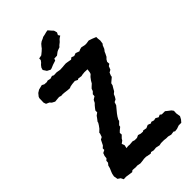

<svg xmlns="http://www.w3.org/2000/svg" viewBox="-265 -954 1051 1051"><g transform="rotate(-45 261.0 -428.5)"><path d="M98 5 64 0 46 1 38 -15 23 -25 19 -48 22 -64 26 -75 35 -96 39 -112 49 -124 50 -138 60 -147 62 -164 68 -180 84 -188V-200L96 -211L104 -227L111 -241L124 -248L131 -268V-274L147 -289L158 -304L166 -317L167 -323L180 -340L187 -350L202 -361V-375L211 -387L220 -398L229 -407L237 -423L254 -434L255 -448L267 -460L272 -474L279 -481L293 -494L301 -508L313 -524L325 -535L328 -544L331 -565L309 -566L290 -564L282 -562L259 -565L253 -561L237 -569L215 -567L199 -564L190 -560L174 -561L151 -564L140 -565L127 -564L114 -568L102 -567L81 -565L64 -574L55 -584L37 -592L32 -606L33 -640L36 -648L49 -664L65 -674L93 -681L106 -674L125 -673L133 -676L151 -672L168 -677L178 -672L200 -673L223 -669L245 -670L254 -671L270 -672L283 -670L305 -666L315 -674L331 -668L348 -674L369 -666L380 -671L392 -674L415 -669H428L447 -672L468 -665L490 -656V-645L492 -627L489 -606L483 -599L475 -579L465 -566L462 -558L453 -540L443 -530L436 -518L437 -502L426 -495L418 -475L404 -467L397 -450L396 -442L377 -426L369 -419L366 -406L358 -393L349 -377L337 -367L331 -353L323 -340L309 -333L303 -315L293 -303L288 -297L274 -280L264 -266L255 -250L254 -243L237 -226L235 -216L219 -203L210 -194L211 -180L196 -165L190 -155L175 -144L181 -128L177 -109L191 -111L203 -110L227 -112L239 -108H257L272 -115L288 -110L304 -109L311 -113L331 -109L349 -117L368 -110L374 -115L391 -110L405 -113L421 -104L435 -110L444 -103H469L480 -94L497 -81L505 -70L504 -51L508 -26L499 -9L487 5H467L447 12L430 14L423 9L402 12L383 7H369L353 5H330L316 8L293 3L274 5L257 1L250 6L227 2L220 0H203L191 2L172 4L151 0L140 1L115 -1L106 6ZM187 -706 168 -716 155 -736 159 -750 168 -762 178 -771 186 -782V-794L206 -798L222 -811L235 -823L240 -830L251 -843L262 -851L276 -857L285 -862L300 -865L315 -869L327 -871L340 -856L351 -844L356 -826L349 -812L356 -801L345 -794L338 -788L329 -778L315 -767L308 -759L291 -753L283 -749L266 -736L244 -735L240 -724L215 -716L196 -708Z"/></g></svg>

Font: Winky Rough Medium
Style: Regular
Weight: 500
Designer: Simon Atzbach
Foundry: typofactur
Version: Version 1.206; ttfautohint (v1.8.4.7-5d5b)